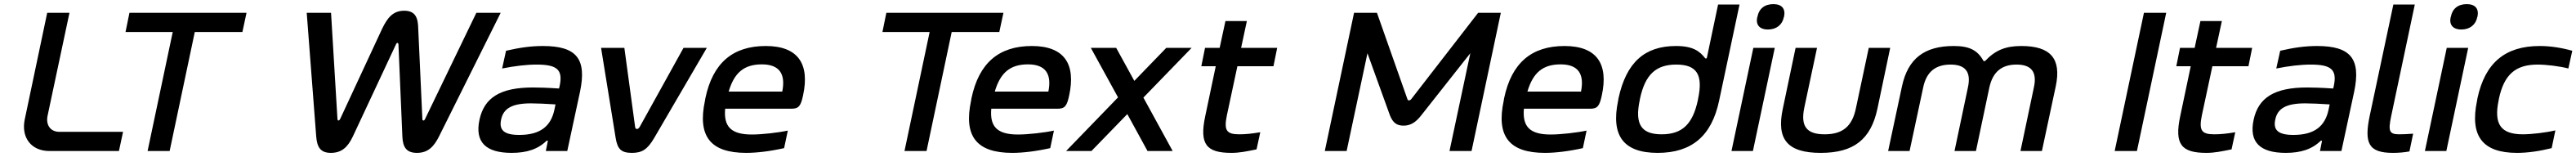

<svg xmlns="http://www.w3.org/2000/svg" viewBox="-20 -732 12499 761"><path d="M209 -670 100 -153C82 -67 130 0 220 0H557L577 -93H268C225 -93 201 -126 211 -172L317 -670Z M1176 -670H608L589 -577H818L696 0H803L925 -577H1156Z M1692 -71 1901 -517C1903 -521 1905 -524 1908 -524C1910 -524 1913 -521 1913 -517L1932 -71C1934 -17 1953 9 2003 9C2056 9 2085 -21 2110 -71L2409 -670H2291L2043 -157C2039 -149 2038 -148 2035 -148C2031 -148 2029 -150 2029 -157L2009 -593C2008 -642 1998 -680 1941 -680C1885 -680 1859 -644 1834 -593L1631 -157C1628 -151 1626 -148 1622 -148C1619 -148 1617 -151 1617 -157L1586 -670H1468L1514 -71C1518 -21 1533 9 1585 9C1637 9 1667 -18 1692 -71Z M2614 -509C2555 -509 2500 -501 2435 -486L2416 -400C2476 -412 2534 -419 2583 -419C2682 -419 2712 -395 2695 -315L2692 -303C2633 -307 2591 -308 2566 -308C2407 -308 2329 -259 2306 -151C2283 -43 2337 9 2462 9C2536 9 2590 -9 2632 -50H2638L2628 0H2732L2794 -288C2827 -446 2778 -509 2614 -509ZM2411 -152C2422 -207 2465 -231 2556 -231C2583 -231 2630 -229 2675 -226L2670 -202C2653 -119 2600 -78 2499 -78C2426 -78 2400 -101 2411 -152Z M2896 -500 2967 -62C2976 -8 2995 9 3046 9C3095 9 3121 -8 3153 -62L3409 -500H3296L3084 -118C3078 -108 3074 -107 3070 -107C3066 -107 3062 -108 3061 -118L3009 -500Z M3876 -270C3909 -422 3852 -509 3695 -509C3535 -509 3438 -427 3402 -256L3400 -244C3363 -71 3427 9 3600 9C3652 9 3717 1 3784 -14L3802 -99C3756 -89 3676 -80 3628 -80C3529 -80 3490 -116 3498 -205H3819C3855 -205 3865 -218 3876 -270ZM3515 -288C3542 -380 3590 -420 3676 -420C3762 -420 3792 -373 3775 -288Z M4848 -670H4280L4261 -577H4490L4368 0H4475L4597 -577H4828Z M5167 -270C5200 -422 5143 -509 4986 -509C4826 -509 4729 -427 4693 -256L4691 -244C4654 -71 4718 9 4891 9C4943 9 5008 1 5075 -14L5093 -99C5047 -89 4967 -80 4919 -80C4820 -80 4781 -116 4789 -205H5110C5146 -205 5156 -218 5167 -270ZM4806 -288C4833 -380 4881 -420 4967 -420C5053 -420 5083 -373 5066 -288Z M5272 -500 5404 -260 5152 0H5275L5449 -179L5547 0H5669L5527 -259L5761 -500H5638L5483 -340L5395 -500Z M5992 -81C5930 -81 5917 -100 5932 -173L5983 -411H6158L6176 -500H6001L6029 -630H5925L5897 -500H5826L5808 -411H5878L5827 -169C5798 -33 5832 9 5954 9C5994 9 6026 2 6076 -8L6094 -91C6052 -84 6023 -81 5992 -81Z M6549 -670 6407 0H6513L6614 -474L6723 -173C6737 -138 6755 -123 6789 -123C6822 -123 6848 -138 6875 -173L7113 -474L7012 0H7119L7261 -670H7151L6826 -251C6820 -244 6810 -243 6808 -251L6660 -670Z M7751 -270C7784 -422 7727 -509 7570 -509C7410 -509 7313 -427 7277 -256L7275 -244C7238 -71 7302 9 7475 9C7527 9 7592 1 7659 -14L7677 -99C7631 -89 7551 -80 7503 -80C7404 -80 7365 -116 7373 -205H7694C7730 -205 7740 -218 7751 -270ZM7390 -288C7417 -380 7465 -420 7551 -420C7637 -420 7667 -373 7650 -288Z M7832 -256 7830 -244C7794 -73 7857 9 8022 9C8187 9 8284 -73 8320 -244L8419 -710H8315L8260 -449H8253C8226 -484 8193 -509 8111 -509C7959 -509 7870 -430 7832 -256ZM7935 -247 7936 -253C7961 -370 8013 -419 8112 -419C8212 -419 8243 -370 8218 -253L8217 -247C8192 -130 8141 -81 8041 -81C7942 -81 7910 -130 7935 -247Z M8486 -500 8380 0H8484L8590 -500ZM8505 -649C8497 -613 8515 -589 8557 -589C8599 -589 8627 -613 8634 -649L8635 -651C8643 -689 8625 -712 8583 -712C8540 -712 8513 -689 8506 -651Z M8629 -205C8597 -56 8652 9 8813 9C8973 9 9056 -56 9088 -205L9150 -500H9046L8984 -209C8966 -120 8920 -81 8832 -81C8744 -81 8715 -120 8733 -209L8795 -500H8691Z M9207 -313 9140 0H9244L9310 -308C9326 -385 9371 -419 9443 -419C9513 -419 9544 -385 9527 -308L9462 0H9566L9631 -308C9648 -385 9692 -419 9763 -419C9833 -419 9864 -385 9847 -308L9782 0H9886L9953 -313C9982 -449 9927 -509 9786 -509C9710 -509 9660 -489 9610 -436H9603C9574 -489 9534 -509 9458 -509C9317 -509 9236 -449 9207 -313Z M10381 -670 10239 0H10347L10489 -670Z M10722 -81C10660 -81 10647 -100 10662 -173L10713 -411H10888L10906 -500H10731L10759 -630H10655L10627 -500H10556L10538 -411H10608L10557 -169C10528 -33 10562 9 10684 9C10724 9 10756 2 10806 -8L10824 -91C10782 -84 10753 -81 10722 -81Z M11221 -509C11162 -509 11107 -501 11042 -486L11023 -400C11083 -412 11141 -419 11190 -419C11289 -419 11319 -395 11302 -315L11299 -303C11240 -307 11198 -308 11173 -308C11014 -308 10936 -259 10913 -151C10890 -43 10944 9 11069 9C11143 9 11197 -9 11239 -50H11245L11235 0H11339L11401 -288C11434 -446 11385 -509 11221 -509ZM11018 -152C11029 -207 11072 -231 11163 -231C11190 -231 11237 -229 11282 -226L11277 -202C11260 -119 11207 -78 11106 -78C11033 -78 11007 -101 11018 -152Z M11618 -81C11570 -81 11566 -99 11580 -167L11695 -710H11591L11477 -174C11448 -38 11470 9 11589 9C11615 9 11642 7 11669 2L11687 -84C11663 -82 11633 -81 11618 -81Z M11850 -500 11744 0H11848L11954 -500ZM11869 -649C11861 -613 11879 -589 11921 -589C11963 -589 11991 -613 11998 -649L11999 -651C12007 -689 11989 -712 11947 -712C11904 -712 11877 -689 11870 -651Z M11999 -256 11997 -244C11961 -72 12024 9 12191 9C12242 9 12299 1 12359 -14L12377 -100C12330 -89 12261 -81 12219 -81C12113 -81 12077 -129 12102 -247L12103 -253C12128 -371 12184 -419 12291 -419C12333 -419 12399 -411 12440 -400L12459 -486C12405 -501 12352 -509 12301 -509C12134 -509 12036 -428 11999 -256Z"/></svg>

Font: LT Wave Text Medium Italic
Style: Regular
Weight: 500
Designer: Daniel Lyons
Version: Version 2.5 (Glyphs App)